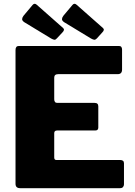

<svg xmlns="http://www.w3.org/2000/svg" viewBox="-20 -982 703 1002"><path d="M61 -721Q61 -742 78 -742H601Q617 -742 617 -723V-619Q617 -595 594 -595H284Q263 -595 263 -577V-464Q263 -445 279 -445H474Q493 -445 493 -427V-316Q493 -310 489.5 -305.5Q486 -301 477 -301H278Q263 -301 263 -287V-160Q263 -147 274 -147H607Q627 -147 627 -130V-20Q627 -12 622 -6Q617 0 606 0H85Q61 0 61 -23V-721ZM150 -956Q160 -968 172 -957L309 -836Q320 -827 306 -813L276 -781Q270 -774 264 -774.5Q258 -775 247 -781L107 -866Q95 -874 95.5 -882.5Q96 -891 103 -900ZM358 -956Q368 -968 380 -957L517 -836Q528 -827 514 -813L485 -781Q478 -774 472 -774.5Q466 -775 455 -781L315 -866Q303 -874 303.5 -882.5Q304 -891 311 -900Z"/></svg>

Font: Libre Franklin Thin ExtraBold
Style: Regular
Weight: 800
Version: Version 3.000